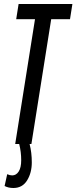

<svg xmlns="http://www.w3.org/2000/svg" viewBox="-20 -720 382 960"><path d="M3 210 16 151Q29 157 41 157Q61 157 73.5 137.5Q86 118 86 81Q86 60 83.5 40Q81 20 76 0H56L155 -624H61L73 -700H342L330 -624H236L137 0H128Q139 43 139 92Q139 144 115.5 182Q92 220 47 220Q22 220 3 210Z"/></svg>

Font: Georama Extra Condensed Medium
Style: Italic
Weight: 500
Width: 2
Italic angle: -9°
Designer: Jean-Baptiste Levee
Foundry: Production Type
Version: Version 1.000